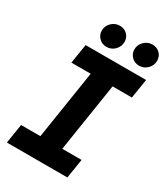

<svg xmlns="http://www.w3.org/2000/svg" viewBox="-216 -989 949 1086"><g transform="rotate(30 259.0 -446.0)"><path d="M13 0 33 -126H159L229 -574H103L123 -700H518L498 -574H372L302 -126H428L408 0ZM442 -750Q413 -750 393.5 -770Q374 -790 374 -817Q374 -848 396.5 -870Q419 -892 450 -892Q479 -892 498.5 -873Q518 -854 518 -825Q518 -795 496 -772.5Q474 -750 442 -750ZM229 -750Q200 -750 180.5 -770Q161 -790 161 -817Q161 -848 183.5 -870Q206 -892 237 -892Q266 -892 285.5 -873Q305 -854 305 -825Q305 -795 283 -772.5Q261 -750 229 -750Z"/></g></svg>

Font: MuseoModerno SemiBold
Style: Italic
Weight: 600
Italic angle: -9°
Designer: Pablo Cosgaya, Héctor Gatti, Marcela Romero, and the Authors of The MuseoModerno Project.
Foundry: Omnibus-Type Team
Version: Version 1.003